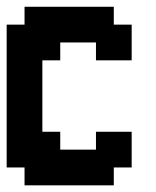

<svg xmlns="http://www.w3.org/2000/svg" viewBox="-20 -556 469 576"><path d="M321.4 -482.1H375V-375H267.9V-428.6H160.7V-375H107.1V-160.7H160.7V-107.1H267.9V-160.7H375V-53.6H321.4V0H53.6V-53.6H0V-482.1H53.6V-535.7H321.4Z"/></svg>

Font: Jersey 10
Style: Regular
Weight: 400
Designer: Sarah Cadigan-Fried
Version: Version 1.000